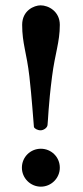

<svg xmlns="http://www.w3.org/2000/svg" viewBox="-20 -678 310 719"><path d="M132 -658C108 -658 63 -639 63 -585C63 -515 80 -480 90 -392C99 -314 105 -224 107 -203C108 -197 120 -190 132 -190C143 -190 157 -199 158 -210C160 -224 161 -284 175 -392C186 -478 204 -520 204 -585C204 -635 162 -658 132 -658ZM62 -50C62 -11 94 21 133 21C172 21 204 -11 204 -50C204 -90 172 -121 133 -121C94 -121 62 -90 62 -50Z"/></svg>

Font: Libertinus Sans
Style: Bold
Weight: 700
Designer: Philipp H. Poll, Khaled Hosny
Foundry: Caleb Maclennan
Version: Version 7.050;RELEASE